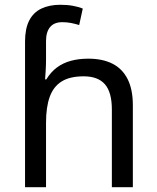

<svg xmlns="http://www.w3.org/2000/svg" viewBox="-20 -785 657 805"><path d="M85 -611Q85 -665 102.5 -699Q120 -733 153.5 -749Q187 -765 233 -765Q262 -765 286.5 -760.5Q311 -756 327 -749L312 -680Q296 -685 278.5 -688.5Q261 -692 241 -692Q207 -692 190 -671.5Q173 -651 173 -613V-535Q173 -513 171.5 -488Q170 -463 169 -452H174Q193 -483 218.5 -502Q244 -521 277 -530Q310 -539 350 -539Q410 -539 451.5 -518Q493 -497 515 -453.5Q537 -410 537 -343V0H449V-326Q449 -398 420 -431.5Q391 -465 331 -465Q273 -465 238.5 -443.5Q204 -422 188.5 -379Q173 -336 173 -271V0H85Z"/></svg>

Font: uoriya25
Style: Book
Weight: 400
Designer: Jelle Bosma - Monotype Design Team
Foundry: Monotype Imaging Inc.
Version: Version 2.003